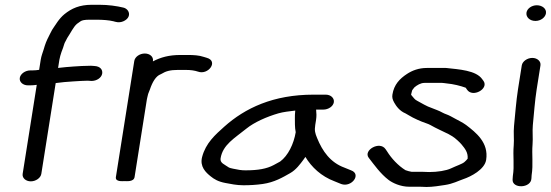

<svg xmlns="http://www.w3.org/2000/svg" viewBox="-20 -721 2250 784"><path d="M94.1 -372.5H102.8C113.6 -372.5 119.7 -373.3 130.1 -374.6L72.5 -11C69.9 5.5 85.2 19.5 105.8 19.5C126.4 19.5 146.1 5.5 148.7 -11L207.4 -381.8C228.9 -384.9 254.3 -387.1 277.8 -388.5L310.7 -390.5C320.5 -391.1 328.1 -391.5 337.8 -391.5L353.3 -390.5C353.5 -390.5 354.1 -390.5 354.5 -390.5C374.5 -390.5 394.6 -403.4 397.3 -420.5C399.7 -435.6 390.3 -450.3 365 -451.6L351.8 -452.5C351.5 -452.5 350.9 -452.5 350.5 -452.5C338.5 -452.5 326.4 -452.2 314.2 -451.5L281.3 -449.5C259.8 -448.1 239.6 -446.2 217.2 -443.6L222.5 -477C224.3 -488 227.4 -497.2 231.2 -509.1L237.5 -525.8C237.6 -526 237.7 -526.2 237.7 -526.4L242.7 -542.2C243.6 -545.1 245.3 -548.5 247.5 -552.3L254.5 -565.8C268.9 -586.9 279.4 -610.8 294.2 -623.6L309.1 -634.2C314.7 -638.1 325.2 -640.5 345.3 -640.5H375.3C399.5 -640.5 424.8 -638.6 443.4 -634.1C449.4 -632.6 465.6 -625.8 484.4 -634.4C519.4 -650.4 509.2 -684 483.7 -690C456.9 -696.4 423.2 -701.5 385 -701.5H355C304.2 -701.5 272.1 -686.4 243.4 -663.3C220.7 -644.9 206.5 -619 193.3 -599.9C193 -599.6 192.6 -598.9 192.4 -598.4L185.1 -584.4C177.9 -570.4 168.7 -552.6 163 -534.5L157.8 -517.5C154.6 -506.9 148.7 -492.6 146.3 -477L139.8 -435.8C130.6 -434.6 122.5 -433.5 112.5 -433.5H103.8C83.2 -433.5 63.4 -419.5 60.8 -403C58.2 -386.5 73.5 -372.5 94.1 -372.5Z M583.6 -332C584.8 -339.2 589 -346.4 592.3 -356.2C602.2 -385.5 616.2 -410.3 636.1 -417.8C637 -418.2 638.5 -418.9 639.5 -419.5C657 -430.3 674.8 -435.5 706.9 -435.5H736.9C759.6 -435.5 774.8 -433.1 788.5 -428.5C830.8 -413.1 873.1 -471.5 824.2 -485L812.3 -488.6C792.7 -495.3 770.6 -496.5 746.5 -496.5H716.5C669.9 -496.5 635.8 -486.9 604.3 -470.3L604.5 -472C607.3 -489.1 591.9 -502.5 571.2 -502.5C550.6 -502.5 531 -489.1 528.3 -472L453.2 2C450 22.6 481.9 18.5 488.7 18.5C495.5 18.5 526.2 22.6 529.5 2L579.7 -315C580.8 -322.3 582.8 -327 583.6 -332Z M1185.6 -269.5C1184.3 -257.9 1183.9 -246 1184.1 -237.1C1184.4 -224.4 1183.3 -201 1187.5 -181.1C1179.5 -133.1 1156.3 -85.2 1123.9 -61.4L1097.7 -47.1C1069.1 -31.8 1033.9 -25.5 983.5 -25.5C975.3 -25.5 968 -25.6 958.2 -27.2C943.6 -29.7 918.3 -34.4 915.1 -36.8C896.9 -49.7 877.6 -55 880.7 -74.4C889.5 -130.1 938 -156.8 986.1 -195.8C1017.9 -221.7 1069.4 -244.5 1116.8 -258.2C1137.5 -264.1 1159.8 -266.3 1185.6 -269.5ZM1270.8 -273.5H1300.3C1320.4 -273.5 1340.5 -286.4 1343.2 -303.5C1345.8 -319.9 1331.2 -334.5 1310 -334.5H1260C1095.3 -334.5 980.7 -279.6 895.6 -203.6C858.6 -170.5 820.2 -136.7 805.3 -80C795 -40.6 820.3 -16.8 840.5 -0.7C854.1 10.3 870.5 20.6 900.6 26.2C921.2 30.1 946.3 35.5 973.9 35.5C1001.2 35.5 1026.9 33.9 1052.5 30.3C1100.6 23.5 1134.7 3.1 1165.1 -14.2C1189 -27.7 1205.8 -51.1 1219.4 -69.3C1222 -72.7 1224 -75.4 1227 -80.3C1252.1 -38.7 1291.4 -1.1 1346.2 19.4L1373.2 30.4C1415.5 45.7 1457.2 -9.6 1413.7 -25.4L1386.7 -36.4C1328.9 -57.4 1296.8 -103.5 1274.9 -157.2C1266.8 -177 1263.5 -187.3 1267.3 -211L1270.5 -231C1273 -247.2 1272.2 -259 1270.8 -273.5Z M1720.7 42.5C1748 42.5 1775.9 37.5 1797.4 34.3C1829.1 29.6 1851 17.6 1872.1 10.4C1903.1 0 1958.9 -28.9 1965.1 -68C1976.3 -138.9 1923.3 -179.8 1883.4 -210.5C1872.2 -219.1 1848.5 -231 1838.2 -236.6L1819.8 -246.6C1807 -253.5 1796.3 -255.7 1786.3 -261.4C1771.7 -269.7 1757 -274 1744.7 -279.3L1727.4 -286.1L1711.9 -293.8C1708.6 -295.4 1703.9 -297.9 1700.1 -300.3C1686.9 -308.4 1677.3 -311.2 1671.6 -318.5C1666.5 -325.1 1658.5 -332.8 1658.6 -335.1C1659.2 -338.6 1661.2 -343.5 1661.9 -348C1662.3 -350.4 1663 -352.2 1664.1 -353.9L1672.1 -364.2C1682.6 -373.1 1697.6 -382.5 1713 -382.5H1785.5C1790.3 -382.5 1795.7 -381.2 1802.1 -380.6C1832.7 -377.8 1859.9 -370.6 1881.7 -362.8C1882.2 -362.2 1884.8 -357.9 1887 -354.9C1909.8 -321.1 1976.3 -357.9 1954.6 -390.1L1949.6 -396.9C1924.5 -434.4 1852.2 -437.6 1802.4 -443.4C1801.8 -443.4 1800.9 -443.5 1800.2 -443.5H1722.7C1689.8 -443.5 1663.1 -433 1642 -419.2C1611.9 -399.5 1588.7 -375.3 1582.4 -335C1580.6 -323.6 1582.7 -314.6 1589.4 -302.6C1597.4 -288.2 1611.5 -267.9 1635.9 -257.9L1648.5 -250.6C1659.8 -244 1670.8 -237.7 1684.7 -231.8L1701.1 -224.8C1714.9 -218.9 1727.6 -216 1737.3 -210.5C1763.2 -195.7 1784.7 -186.9 1811.6 -173.4L1827.3 -164.3C1838.2 -157.9 1858.4 -139 1864.6 -131.3C1878.6 -114.2 1891.8 -98.3 1889.5 -72.9C1885.2 -67.7 1880.9 -63 1876 -59C1866.7 -51.2 1844.9 -44.5 1821.7 -33.5C1801.7 -24 1766.2 -18.5 1732.5 -18.5C1727.1 -18.5 1715.7 -19.5 1704.3 -19.5H1660.5C1658 -19.5 1638.6 -24.4 1635.7 -26.1C1605.6 -44.7 1578.2 -74.4 1560.6 -102.8L1554.4 -111.9C1530.7 -147 1461.7 -107.4 1485.8 -76.5C1508.4 -47.5 1533.1 -12.1 1566.4 13.5C1582.2 25.6 1614.7 41.5 1650.9 41.5H1694.6C1706.3 41.5 1713.6 42.5 1720.7 42.5Z M2110.6 -454 2095.1 -356C2087.7 -308.8 2083.6 -253.1 2078.9 -206.4C2076.2 -179 2079.8 -151.8 2077.7 -127.3C2073.8 -83.6 2080.9 -45.3 2074.2 -3C2074.2 -2.8 2074.1 -2.4 2074.1 -2.1L2073.1 11.9C2070.5 50.6 2148.8 48.3 2150 7.4L2150.8 -5.4C2157.9 -51.3 2151 -89.5 2154.6 -131.7C2156.7 -157.1 2153.4 -184.8 2155.7 -209.6C2160.2 -255.5 2164.2 -310.5 2171.4 -356L2186.9 -454C2189.5 -470.5 2174.2 -484.5 2153.6 -484.5C2133 -484.5 2113.3 -470.5 2110.6 -454ZM2129.8 -669.5C2127 -651.8 2142.6 -635.5 2166.3 -635.5C2188.3 -635.5 2206.7 -650 2209.3 -666.5C2212.3 -685.7 2193.6 -699.5 2172 -699.5C2151.2 -699.5 2132.4 -686.2 2129.8 -669.5Z"/></svg>

Font: CiSf OpenHand
Style: BdExtObl
Weight: 400
Foundry: Cannot Into Space Fonts
Version: Version 0.7892